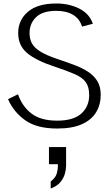

<svg xmlns="http://www.w3.org/2000/svg" viewBox="-20 -728 626 1098"><path d="M307 7Q191 7 124.5 -40Q58 -87 26 -161L83 -189Q106 -121 159 -79.5Q212 -38 307 -38Q400 -38 445 -78.5Q490 -119 490 -184Q490 -231 470.5 -258Q451 -285 407.5 -304Q364 -323 292 -347Q188 -381 136 -424Q84 -467 84 -539Q84 -613 139.5 -660.5Q195 -708 302 -708Q376 -708 434 -678.5Q492 -649 511 -592L449 -576Q436 -620 398 -643Q360 -666 302 -666Q224 -666 186.5 -630Q149 -594 149 -539Q149 -506 162 -481Q175 -456 209.5 -434Q244 -412 310 -390Q361 -373 406 -356Q451 -339 484.5 -317Q518 -295 537 -263.5Q556 -232 556 -186Q556 -130 530 -86.5Q504 -43 449 -18Q394 7 307 7ZM270 350V310Q297 289 304 266Q311 243 311 219V211H260V113H358V220Q358 240 351 265.5Q344 291 325 314Q306 337 270 350Z"/></svg>

Font: Panamera
Style: Regular
Weight: 400
Designer: Bastien Sozeau
Foundry: NBR — Bastien Sozeau
Version: Version 3.002; ttfautohint (v1.8.4.7-5d5b);gftools[0.9.33]